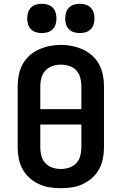

<svg xmlns="http://www.w3.org/2000/svg" viewBox="-20 -982 640 1010"><path d="M300 8Q270 8 241 3.5Q212 -1 185 -13.5Q158 -26 135.5 -46Q113 -66 99 -91.5Q85 -117 79 -146.5Q73 -176 73 -205V-530Q73 -559 79 -588.5Q85 -618 99 -644Q113 -670 135.5 -690Q158 -710 185 -722Q212 -734 241 -740Q270 -746 300 -746Q330 -746 359 -740Q388 -734 415 -722Q442 -710 464.5 -690Q487 -670 501 -644Q515 -618 521 -588.5Q527 -559 527 -530V-205Q527 -176 521 -146.5Q515 -117 501 -91.5Q487 -66 464.5 -46Q442 -26 415 -13.5Q388 -1 359 3.5Q330 8 300 8ZM192 -408H408V-530Q408 -552 402 -574Q396 -596 380.5 -612.5Q365 -629 343 -635.5Q321 -642 299 -642Q277 -642 255.5 -634.5Q234 -627 219 -611Q204 -595 198 -573.5Q192 -552 192 -530ZM300 -93Q322 -93 343.5 -100Q365 -107 380.5 -123Q396 -139 402 -161Q408 -183 408 -205V-327H192V-205Q192 -183 198 -161Q204 -139 219.5 -123Q235 -107 256.5 -100Q278 -93 300 -93ZM400 -808Q384 -808 369 -812.5Q354 -817 343 -828Q332 -839 327.5 -854Q323 -869 323 -885Q323 -901 327.5 -916Q332 -931 343 -942Q354 -953 369 -957.5Q384 -962 400 -962Q416 -962 431 -957.5Q446 -953 457 -942Q468 -931 472.5 -916Q477 -901 477 -885Q477 -869 472.5 -854Q468 -839 457 -828Q446 -817 431 -812.5Q416 -808 400 -808ZM200 -808Q184 -808 169 -812.5Q154 -817 143 -828Q132 -839 127.5 -854Q123 -869 123 -885Q123 -901 127.5 -916Q132 -931 143 -942Q154 -953 169 -957.5Q184 -962 200 -962Q216 -962 231 -957.5Q246 -953 257 -942Q268 -931 272.5 -916Q277 -901 277 -885Q277 -869 272.5 -854Q268 -839 257 -828Q246 -817 231 -812.5Q216 -808 200 -808Z"/></svg>

Font: Zed Sans Extended
Style: Bold
Weight: 700
Width: 7
Designer: Belleve Invis
Foundry: Belleve Invis
Version: Version 1.0.0; ttfautohint (v1.8.4)